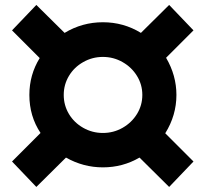

<svg xmlns="http://www.w3.org/2000/svg" viewBox="-20 -734 818 763"><path d="M636.7 -204.4 748.9 -92.2 652.2 8.9 534.4 -107.8Q467.8 -68.9 388.9 -68.9Q311.1 -68.9 242.2 -107.8L124.4 8.9L27.8 -92.2L141.1 -205.6Q96.7 -272.2 96.7 -356.7Q96.7 -436.7 137.8 -503.3L27.8 -613.3L124.4 -714.4L236.7 -603.3Q306.7 -645.6 388.9 -645.6Q471.1 -645.6 540 -603.3L652.2 -714.4L748.9 -613.3L640 -504.4Q681.1 -434.4 681.1 -356.7Q681.1 -275.6 636.7 -204.4ZM388.9 -205.6Q431.1 -205.6 467.2 -226.1Q503.3 -246.7 524.4 -281.1Q545.6 -315.6 545.6 -356.7Q545.6 -397.8 524.4 -432.2Q503.3 -466.7 467.2 -487.2Q431.1 -507.8 388.9 -507.8Q346.7 -507.8 310.6 -487.2Q274.4 -466.7 253.9 -432.2Q233.3 -397.8 233.3 -356.7Q233.3 -315.6 253.9 -281.1Q274.4 -246.7 310.6 -226.1Q346.7 -205.6 388.9 -205.6Z"/></svg>

Font: Paperlogy 8 ExtraBold
Style: Regular
Weight: 800
Designer: redesigned by Lee Juim, glyphs from Gmarket Sans & Montserrat
Foundry: PT&
Version: Version 1.001